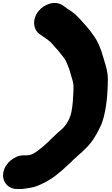

<svg xmlns="http://www.w3.org/2000/svg" viewBox="-31 -847 745 1272"><path d="M147.7 182H125.7C65.1 182 3.5 233.1 -8.6 293.5C-20.7 353.9 20.6 405 81.1 405H114.1C124.9 404.3 137.3 402.7 151.1 400C182.2 395.7 206.3 389.9 233.7 377C273 360 306.5 340.5 339.1 315L352.3 304C370.5 291 388.7 274.2 405.5 258C420.1 243.8 440 228.9 452.3 214C462.2 205.7 469.8 198.4 481.7 187C486.7 181.7 490.4 178.3 492.7 177C507.8 164.4 521.6 152.8 534.5 138C574 102.1 605.3 51.7 630.2 -1C652 -41.9 664 -96.5 671.7 -149C681.1 -210.7 682.7 -267.8 683.7 -324C683 -370 672.3 -403.7 661 -441L651.4 -473C637.9 -521.5 619.2 -569 592.2 -607C570 -639.1 548.2 -666.6 521.7 -695C505.7 -713.2 487.3 -733.8 469.7 -750C447.9 -769.7 419.2 -785.8 395.5 -804L386.7 -810C336.7 -846.8 263 -820.7 225.8 -775.5C178.6 -718.1 190.4 -649.9 230.2 -622L239.8 -615C265.2 -596.5 295.5 -580.4 315 -556L339.4 -528C346.7 -521.3 353.3 -514 359 -506L379 -481C384.4 -474.3 390.2 -466.7 396.4 -458C407.5 -441.9 413.1 -425.4 421.1 -406C429.9 -385.3 435.5 -361.4 441.6 -341L450.3 -312C456.3 -291.9 456.6 -269.6 455.5 -243C453 -199.3 452.1 -155.6 442.6 -108C433.6 -63.4 414.9 -30.7 391.8 -4L377 10C359.8 24.4 335.4 46.8 318.2 64C309.4 71.3 301.6 79 294.6 87L294.4 88C274.9 103.2 257 123.8 236.4 138C217.4 153.9 199.7 166.5 176.7 177H175.7C167.4 178.6 156.5 182 147.7 182Z"/></svg>

Font: Smoothie
Style: BlkIt
Weight: 900
Foundry: Cannot Into Space Fonts
Version: Version 0.8